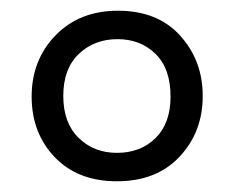

<svg xmlns="http://www.w3.org/2000/svg" viewBox="-20 -680 436 358"><path d="M198 -342Q125 -342 82 -387Q39 -432 39 -500Q39 -568 83.5 -614Q128 -660 200 -660Q274 -660 316 -613.5Q358 -567 358 -501Q358 -434 315 -388Q272 -342 198 -342ZM198 -395Q242 -395 270 -422.5Q298 -450 298 -500Q298 -552 270 -579.5Q242 -607 199 -607Q156 -607 127 -579.5Q98 -552 98 -501Q98 -451 126.5 -423Q155 -395 198 -395Z"/></svg>

Font: Zilla Slab
Style: Regular
Weight: 400
Designer: Typotheque.com
Foundry: Typotheque type foundry
Version: Version 1.1; 2017; ttfautohint (v1.6)